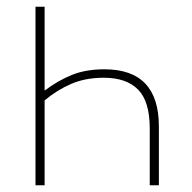

<svg xmlns="http://www.w3.org/2000/svg" viewBox="-20 -548 568 568"><path d="M112 -528H85V0H112V-251Q149 -282 191 -300Q233 -318 287 -318Q354 -318 388.5 -283Q423 -248 423 -168V0H450V-174Q450 -343 289 -343Q234 -343 193 -326.5Q152 -310 112 -280Z"/></svg>

Font: Noto Sans Display Thin
Style: Regular
Weight: 250
Designer: Monotype Design Team
Foundry: Monotype Imaging Inc.
Version: Version 1.900